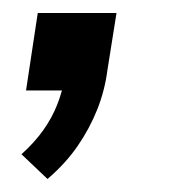

<svg xmlns="http://www.w3.org/2000/svg" viewBox="-20 -139 278 295"><path d="M53 136 13 98Q33 80 46.5 61Q60 42 68 21.5Q76 1 80 -21L99 0H20L38 -119H159L145 -31Q141 0 129.5 29Q118 58 99.5 85Q81 112 53 136Z"/></svg>

Font: Nunito Sans 10pt SemiCondensed SemiBold
Style: Italic
Weight: 600
Width: 4
Italic angle: -9°
Designer: Vernon Adams
Foundry: Vernon Adams
Version: Version 3.101;gftools[0.9.27]